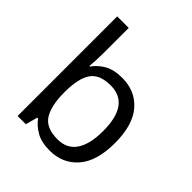

<svg xmlns="http://www.w3.org/2000/svg" viewBox="-210 -893 1036 1036"><g transform="rotate(45 307.5 -375.0)"><path d="M173 -575Q173 -541 171.5 -511.5Q170 -482 168 -465H173Q196 -499 236 -522Q276 -545 339 -545Q439 -545 499.5 -475.5Q560 -406 560 -268Q560 -130 499 -60Q438 10 339 10Q276 10 236 -13Q196 -36 173 -68H166L148 0H85V-760H173ZM324 -472Q239 -472 206 -423Q173 -374 173 -271V-267Q173 -168 205.5 -115.5Q238 -63 326 -63Q398 -63 433.5 -116Q469 -169 469 -269Q469 -472 324 -472Z"/></g></svg>

Font: Noto Sans Samaritan
Style: Regular
Weight: 400
Designer: Monotype Design Team
Foundry: Monotype Imaging Inc.
Version: Version 2.001; ttfautohint (v1.8.4.7-5d5b)